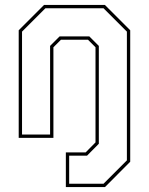

<svg xmlns="http://www.w3.org/2000/svg" viewBox="-20 -560 605 780"><path d="M247.5 200V59H328L368 18.5V-368L337.5 -398.5H227.5L197 -368V0H56V-437L159 -540H406L509 -437V97L406.5 200ZM261 186.5H400.5L495.5 91.5V-431.5L400.5 -526.5H164.5L69.5 -431.5V-13.5H183.5V-373.5L222 -412H343L381.5 -373.5V24L333.5 72.5H261Z"/></svg>

Font: Tourney Thin
Style: Regular
Weight: 100
Designer: Tyler Finck
Foundry: Etcetera Type Co
Version: Version 1.015